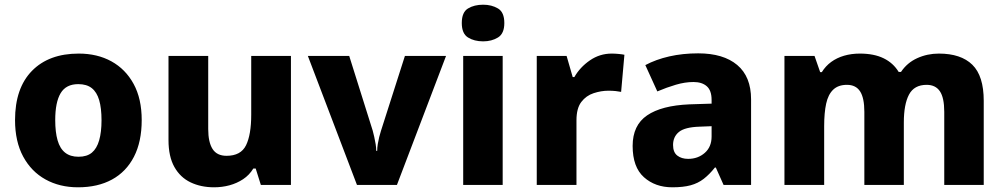

<svg xmlns="http://www.w3.org/2000/svg" viewBox="-20 -787 4276 817"><path d="M583 -276Q583 -184 550 -120Q517 -56 456.5 -23Q396 10 312 10Q234 10 173.5 -23.5Q113 -57 78.5 -121Q44 -185 44 -276Q44 -412 116 -485.5Q188 -559 315 -559Q394 -559 454 -526Q514 -493 548.5 -430Q583 -367 583 -276ZM215 -276Q215 -225 225 -190Q235 -155 257 -137.5Q279 -120 314 -120Q350 -120 371 -137.5Q392 -155 402 -190Q412 -225 412 -275Q412 -327 402 -361Q392 -395 370.5 -412Q349 -429 313 -429Q261 -429 238 -390.5Q215 -352 215 -276Z M1218 -549V0H1090L1068 -70H1058Q1041 -42 1014.5 -24.5Q988 -7 956.5 1.5Q925 10 891 10Q835 10 791 -11Q747 -32 722 -76.5Q697 -121 697 -191V-549H866V-238Q866 -182 884.5 -153Q903 -124 944 -124Q1005 -124 1027 -169Q1049 -214 1049 -299V-549Z M1499 0 1290 -549H1466L1566 -231Q1569 -220 1572.5 -204.5Q1576 -189 1578.5 -173.5Q1581 -158 1581 -145H1585Q1585 -159 1587.5 -174Q1590 -189 1593.5 -203.5Q1597 -218 1601 -230L1703 -549H1878L1669 0Z M2119 -549V0H1951V-549ZM2036 -767Q2072 -767 2099 -751Q2126 -735 2126 -689Q2126 -644 2099 -627.5Q2072 -611 2036 -611Q1998 -611 1971.5 -627.5Q1945 -644 1945 -689Q1945 -735 1971.5 -751Q1998 -767 2036 -767Z M2583 -559Q2596 -559 2612 -557.5Q2628 -556 2637 -554L2623 -396Q2614 -398 2600 -399.5Q2586 -401 2569 -401Q2538 -401 2506 -390.5Q2474 -380 2453.5 -353Q2433 -326 2433 -275V0H2264V-549H2391L2417 -459H2424Q2448 -501 2490 -530Q2532 -559 2583 -559Z M2951 -560Q3058 -560 3117 -510.5Q3176 -461 3176 -364V0H3059L3026 -74H3022Q2999 -45 2974.5 -26Q2950 -7 2918.5 1.5Q2887 10 2841 10Q2768 10 2720 -33Q2672 -76 2672 -166Q2672 -254 2733.5 -296Q2795 -338 2914 -343L3008 -346V-362Q3008 -402 2987.5 -420Q2967 -438 2931 -438Q2895 -438 2856 -426.5Q2817 -415 2777 -398L2726 -510Q2771 -534 2828 -547Q2885 -560 2951 -560ZM2957 -248Q2894 -246 2869 -225.5Q2844 -205 2844 -170Q2844 -139 2862 -125Q2880 -111 2908 -111Q2950 -111 2979 -136.5Q3008 -162 3008 -206V-250Z M3975 -559Q4069 -559 4117.5 -511.5Q4166 -464 4166 -358V0H3998V-311Q3998 -371 3979.5 -398.5Q3961 -426 3923 -426Q3870 -426 3848 -384.5Q3826 -343 3826 -266V0H3658V-311Q3658 -370 3640 -398Q3622 -426 3584 -426Q3547 -426 3525.5 -405.5Q3504 -385 3495.5 -346Q3487 -307 3487 -250V0H3318V-549H3446L3470 -480H3477Q3493 -506 3517 -523.5Q3541 -541 3572 -550Q3603 -559 3639 -559Q3699 -559 3740 -539Q3781 -519 3804 -481H3814Q3840 -520 3883 -539.5Q3926 -559 3975 -559Z"/></svg>

Font: Noto Sans Cham ExtraBold
Style: Regular
Weight: 800
Version: Version 2.002